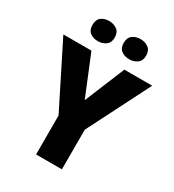

<svg xmlns="http://www.w3.org/2000/svg" viewBox="-217 -1045 1056 1166"><g transform="rotate(30 311.5 -462.0)"><path d="M312 -433 428 -714H623L402 -278V0H221V-273L0 -714H197ZM124 -853Q124 -890 146 -907Q168 -924 201 -924Q233 -924 256.5 -907Q280 -890 280 -853Q280 -817 256.5 -800Q233 -783 201 -783Q168 -783 146 -800Q124 -817 124 -853ZM343 -853Q343 -890 365.5 -907Q388 -924 422 -924Q453 -924 476.5 -907Q500 -890 500 -853Q500 -817 476.5 -800Q453 -783 422 -783Q388 -783 365.5 -800Q343 -817 343 -853Z"/></g></svg>

Font: Noto Sans Disp ExtBd
Style: Regular
Weight: 800
Designer: Monotype Design Team
Foundry: Monotype Imaging Inc.
Version: Version 2.000;GOOG;noto-source:20170915:90ef993387c0; ttfaut